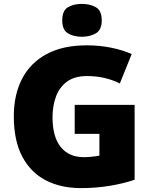

<svg xmlns="http://www.w3.org/2000/svg" viewBox="-20 -957 780 987"><path d="M364 -418H672V-33Q617 -14 545.5 -2Q474 10 396 10Q293 10 215.5 -30Q138 -70 94.5 -152Q51 -234 51 -359Q51 -471 94 -553Q137 -635 220.5 -679.5Q304 -724 426 -724Q493 -724 553 -711.5Q613 -699 657 -679L596 -528Q558 -547 516 -556.5Q474 -566 427 -566Q363 -566 324 -537Q285 -508 267.5 -460Q250 -412 250 -354Q250 -254 292 -201.5Q334 -149 412 -149Q429 -149 453.5 -151.5Q478 -154 491 -157V-269H364ZM401 -937Q442 -937 472.5 -920Q503 -903 503 -852Q503 -803 472.5 -785.5Q442 -768 401 -768Q359 -768 329.5 -785.5Q300 -803 300 -852Q300 -903 329.5 -920Q359 -937 401 -937Z"/></svg>

Font: Noto Sans Georgian Black
Style: Regular
Weight: 900
Designer: Monotype Design Team, Akaki Razmadze
Foundry: Google LLC
Version: Version 2.005; ttfautohint (v1.8.4.7-5d5b)